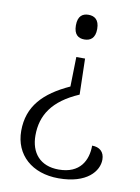

<svg xmlns="http://www.w3.org/2000/svg" viewBox="-83 -596 613 843"><g transform="rotate(10 223.5 -175.0)"><path d="M243 -540C217 -540 196 -527 196 -485C196 -443 217 -430 243 -430C269 -430 291 -443 291 -485C291 -527 269 -540 243 -540ZM265 -188 261 -348H222L219 -216C105 -164 40 -97 40 13C40 120 119 190 237 190C364 190 413 127 413 76C413 41 391 23 358 23C358 88 327 152 231 152C148 152 105 99 105 22C105 -68 149 -138 265 -188Z"/></g></svg>

Font: Noto Serif Light
Style: Regular
Weight: 300
Designer: Monotype Design Team
Foundry: Monotype Imaging Inc.
Version: Version 2.013